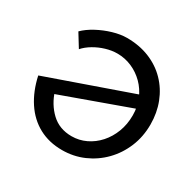

<svg xmlns="http://www.w3.org/2000/svg" viewBox="-158 -909 1109 1088"><g transform="rotate(30 396.5 -365.5)"><path d="M376 -733Q457 -733 523.5 -706Q590 -679 637.5 -630Q685 -581 710.5 -515.5Q736 -450 736 -374Q736 -294 707.5 -225.5Q679 -157 629 -106Q579 -55 513.5 -26.5Q448 2 373 2Q288 2 221.5 -34Q155 -70 110.5 -137.5Q66 -205 46 -297L636 -504L659 -425L138 -237L171 -270Q195 -193 248 -143Q301 -93 381 -93Q430 -93 474 -114Q518 -135 551.5 -172.5Q585 -210 604 -260Q623 -310 623 -368Q623 -425 603 -472.5Q583 -520 548 -555Q513 -590 468 -609.5Q423 -629 373 -629Q337 -629 298.5 -617.5Q260 -606 226.5 -586Q193 -566 171 -541L118 -627Q147 -656 191.5 -680Q236 -704 285 -718.5Q334 -733 376 -733Z"/></g></svg>

Font: Josefin Sans Medium
Style: Regular
Weight: 500
Designer: Santiago Orozco
Foundry: Typemade
Version: Version 2.001